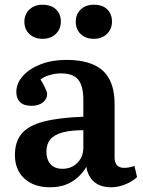

<svg xmlns="http://www.w3.org/2000/svg" viewBox="-20 -777 602 811"><path d="M191 14Q123 14 83 -23Q43 -60 43 -122Q43 -179 72 -213Q101 -247 164.5 -263.5Q228 -280 332 -284V-356Q332 -394 322.5 -419Q313 -444 292.5 -455.5Q272 -467 238 -467Q213 -467 188.5 -459.5Q164 -452 151 -441Q161 -425 167 -413Q173 -401 176 -393.5Q179 -386 179 -379Q179 -359 161 -344.5Q143 -330 113 -330Q81 -330 65 -345.5Q49 -361 49 -388Q49 -425 76.5 -456Q104 -487 152 -505.5Q200 -524 260 -524Q329 -524 374.5 -504Q420 -484 442 -442.5Q464 -401 464 -338V-113Q464 -90 474 -79Q484 -68 505 -68Q515 -68 525.5 -70Q536 -72 548 -76L559 -29Q540 -11 510 1.5Q480 14 450 14Q404 14 377.5 -9Q351 -32 345 -72Q329 -46 307 -26.5Q285 -7 256.5 3.5Q228 14 191 14ZM244 -64Q270 -64 289.5 -75.5Q309 -87 320.5 -107Q332 -127 332 -153V-227Q279 -227 244 -217.5Q209 -208 192.5 -188Q176 -168 176 -136Q176 -103 193.5 -83.5Q211 -64 244 -64ZM376 -613Q342 -613 321 -633Q300 -653 300 -685Q300 -717 321 -737Q342 -757 376 -757Q413 -757 433 -737.5Q453 -718 453 -686Q453 -654 431.5 -633.5Q410 -613 376 -613ZM159 -613Q126 -613 104.5 -633Q83 -653 83 -685Q83 -717 104.5 -737Q126 -757 159 -757Q196 -757 216.5 -737.5Q237 -718 237 -686Q237 -654 215.5 -633.5Q194 -613 159 -613Z"/></svg>

Font: Literata 18pt SemiBold
Style: Regular
Weight: 600
Designer: Latin by Veronika Burian and Jose Scaglione. Greek by Irene Vlachou. Cyrillic by Vera Evstafieva.
Foundry: TypeTogether
Version: Version 3.103;gftools[0.9.29]